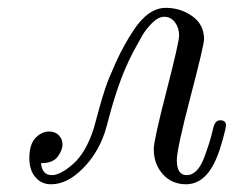

<svg xmlns="http://www.w3.org/2000/svg" viewBox="-20 -461 599 492"><path d="M55.2 -55.2Q55.2 -91.3 71 -107.7Q86.9 -124 106 -124Q121.1 -124 130.6 -114.5Q140.1 -105 140.1 -90.8Q140.1 -75.7 127.7 -59.3Q115.2 -43 86.9 -43H85Q87.9 -12.2 112.8 -12.2Q134.8 -12.2 167.5 -41Q200.2 -69.8 220.2 -131.8Q221.2 -134.8 231.2 -171.9Q241.2 -209 249.5 -233.9Q257.8 -258.8 277.3 -302Q296.9 -345.2 321.8 -382.8Q359.9 -440.9 404.8 -440.9Q442.9 -440.9 472.9 -419.4Q502.9 -397.9 502.9 -360.8Q502.9 -345.7 468 -212.4Q433.1 -79.1 433.1 -50.8Q433.1 -11.7 459 -12.2Q472.2 -12.2 483.6 -23.7Q495.1 -35.2 503.7 -58.6Q512.2 -82 516.6 -95.9Q521 -109.9 526.9 -134.8Q531.7 -152.8 543.9 -152.8Q559.1 -152.8 559.1 -140.1Q559.1 -133.3 551 -104.2Q543 -75.2 536.1 -59.1Q508.3 10.7 457 11.2Q419.9 11.2 397 -14.9Q374 -41 374 -79.1Q374 -101.1 406.5 -227.1Q439 -353 439 -370.1Q439 -389.2 428.5 -403.6Q418 -418 400.9 -418Q385.7 -418 369.9 -402.1Q354 -386.2 345 -370.6Q335.9 -355 320.8 -327.1Q299.8 -286.1 285.4 -245.1Q271 -204.1 261.5 -168Q252 -131.8 248 -120.1Q229 -64.9 189.9 -26.9Q150.9 11.2 110.8 11.2Q85.9 11.2 70.6 -7.1Q55.2 -25.4 55.2 -55.2Z"/></svg>

Font: CMU Classical Serif
Style: Italic
Weight: 500
Italic angle: -14.04°
Version: Version 0.7.0